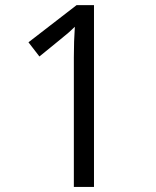

<svg xmlns="http://www.w3.org/2000/svg" viewBox="-20 -734 612 754"><path d="M349.1 0H270V-508.8Q270 -572.3 273.9 -628.9Q263.7 -618.7 251 -607.4Q238.3 -596.2 134.8 -512.2L91.8 -567.9L280.8 -713.9H349.1Z"/></svg>

Font: f02954597
Style: Regular
Weight: 400
Foundry: Ascender Corporation
Version: Version 1.10